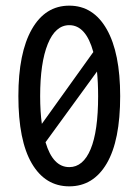

<svg xmlns="http://www.w3.org/2000/svg" viewBox="-20 -648 490 679"><path d="M225 11Q140 11 92.5 -70Q45 -151 45 -308Q45 -461 92.5 -544.5Q140 -628 225 -628Q310 -628 357.5 -544.5Q405 -461 405 -308Q405 -151 357.5 -70Q310 11 225 11ZM122 -308Q122 -253 128 -210L310 -464Q284 -559 225 -559Q176 -559 149 -492.5Q122 -426 122 -308ZM225 -57Q274 -57 300.5 -120.5Q327 -184 327 -308Q327 -356 323 -395L141 -145Q167 -57 225 -57Z"/></svg>

Font: Inconsolata SemiCondensed Medium
Style: Regular
Weight: 500
Width: 4
Monospace: yes
Designer: Raph Levien, Cyreal, Brenton Simpson
Foundry: Raph Levien, Cyreal, Google
Version: Version 3.001; ttfautohint (v1.8.2.53-6de2)